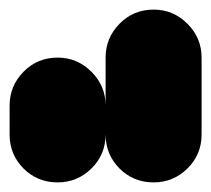

<svg xmlns="http://www.w3.org/2000/svg" viewBox="-20 -380 440 400"><path d="M0 -100H200V-160H0ZM100 -200Q58 -200 29 -170.5Q0 -141 0 -100Q0 -58 29 -29Q58 0 100 0Q141 0 170.5 -29Q200 -58 200 -100Q200 -141 170.5 -170.5Q141 -200 100 -200ZM100 -260Q58 -260 29 -230.5Q0 -201 0 -160Q0 -118 29 -89Q58 -60 100 -60Q141 -60 170.5 -89Q200 -118 200 -160Q200 -201 170.5 -230.5Q141 -260 100 -260Z M200 -100H400V-260H200ZM300 -200Q258 -200 229 -170.5Q200 -141 200 -100Q200 -58 229 -29Q258 0 300 0Q341 0 370.5 -29Q400 -58 400 -100Q400 -141 370.5 -170.5Q341 -200 300 -200ZM300 -360Q258 -360 229 -330.5Q200 -301 200 -260Q200 -218 229 -189Q258 -160 300 -160Q341 -160 370.5 -189Q400 -218 400 -260Q400 -301 370.5 -330.5Q341 -360 300 -360Z"/></svg>

Font: Wavefont Black
Style: Regular
Weight: 900
Version: Version 3.004;gftools[0.9.33]